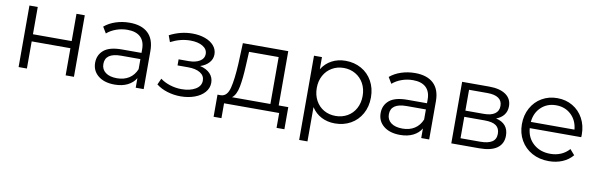

<svg xmlns="http://www.w3.org/2000/svg" viewBox="-49 -977 5022 1616"><g transform="rotate(10 2462.0 -169.0)"><path d="M101 -526H172V-293H503V-526H574V0H503V-232H172V0H101Z M1170 -326V0H1102V-82Q1078 -41 1031.5 -18Q985 5 921 5Q833 5 781 -37Q729 -79 729 -148Q729 -215 777.5 -256Q826 -297 932 -297H1099V-329Q1099 -397 1061 -432.5Q1023 -468 950 -468Q900 -468 854 -451.5Q808 -435 775 -406L743 -459Q783 -493 839 -511.5Q895 -530 957 -530Q1060 -530 1115 -478.5Q1170 -427 1170 -326ZM1099 -158V-244H934Q799 -244 799 -150Q799 -104 834 -77.5Q869 -51 932 -51Q992 -51 1035 -78.5Q1078 -106 1099 -158Z M1721 -151Q1721 -105 1689.5 -69Q1658 -33 1604 -13.5Q1550 6 1485 6Q1428 6 1373 -10.5Q1318 -27 1277 -59L1301 -112Q1337 -85 1385 -70Q1433 -55 1482 -55Q1555 -55 1601.5 -82.5Q1648 -110 1648 -157Q1648 -199 1610 -222.5Q1572 -246 1506 -246H1416V-298H1502Q1561 -298 1597 -320.5Q1633 -343 1633 -381Q1633 -423 1592.5 -447Q1552 -471 1487 -471Q1402 -471 1319 -428L1299 -483Q1393 -532 1494 -532Q1554 -532 1602.5 -514.5Q1651 -497 1678.5 -465Q1706 -433 1706 -391Q1706 -351 1678.5 -320Q1651 -289 1604 -274Q1660 -261 1690.5 -229Q1721 -197 1721 -151Z M2395 -62V127H2328V0H1857V127H1790V-62H1820Q1873 -65 1892 -140Q1911 -215 1918 -350L1925 -526H2313V-62ZM1914 -62H2242V-463H1989L1983 -346Q1978 -234 1964 -161.5Q1950 -89 1914 -62Z M3066 -263Q3066 -184 3032 -123Q2998 -62 2938.5 -28.5Q2879 5 2804 5Q2740 5 2688.5 -21.5Q2637 -48 2604 -99V194H2533V-526H2601V-422Q2633 -474 2685.5 -502Q2738 -530 2804 -530Q2878 -530 2938 -496.5Q2998 -463 3032 -402Q3066 -341 3066 -263ZM2995 -263Q2995 -323 2969.5 -369.5Q2944 -416 2899 -442Q2854 -468 2799 -468Q2743 -468 2698.5 -442Q2654 -416 2628.5 -369.5Q2603 -323 2603 -263Q2603 -203 2628.5 -156Q2654 -109 2698.5 -83.5Q2743 -58 2799 -58Q2854 -58 2899 -83.5Q2944 -109 2969.5 -156Q2995 -203 2995 -263Z M3610 -326V0H3542V-82Q3518 -41 3471.5 -18Q3425 5 3361 5Q3273 5 3221 -37Q3169 -79 3169 -148Q3169 -215 3217.5 -256Q3266 -297 3372 -297H3539V-329Q3539 -397 3501 -432.5Q3463 -468 3390 -468Q3340 -468 3294 -451.5Q3248 -435 3215 -406L3183 -459Q3223 -493 3279 -511.5Q3335 -530 3397 -530Q3500 -530 3555 -478.5Q3610 -427 3610 -326ZM3539 -158V-244H3374Q3239 -244 3239 -150Q3239 -104 3274 -77.5Q3309 -51 3372 -51Q3432 -51 3475 -78.5Q3518 -106 3539 -158Z M4241 -143Q4241 -74 4190 -37Q4139 0 4038 0H3799V-526H4031Q4121 -526 4172 -491Q4223 -456 4223 -391Q4223 -348 4199.5 -317.5Q4176 -287 4134 -272Q4241 -247 4241 -143ZM3868 -292H4026Q4087 -292 4119.5 -315Q4152 -338 4152 -382Q4152 -426 4119.5 -448Q4087 -470 4026 -470H3868ZM4171 -147Q4171 -194 4140 -216.5Q4109 -239 4042 -239H3868V-56H4035Q4103 -56 4137 -78Q4171 -100 4171 -147Z M4867 -241H4427Q4433 -159 4490 -108.5Q4547 -58 4634 -58Q4683 -58 4724 -75.5Q4765 -93 4795 -127L4835 -81Q4800 -39 4747.5 -17Q4695 5 4632 5Q4551 5 4488.5 -29.5Q4426 -64 4391 -125Q4356 -186 4356 -263Q4356 -340 4389.5 -401Q4423 -462 4481.5 -496Q4540 -530 4613 -530Q4686 -530 4744 -496Q4802 -462 4835 -401.5Q4868 -341 4868 -263ZM4427 -294H4800Q4793 -372 4741.5 -420.5Q4690 -469 4613 -469Q4537 -469 4485.5 -420.5Q4434 -372 4427 -294Z"/></g></svg>

Font: Montserrat-Regular
Style: Regular
Weight: 400
Version: Version 7.200